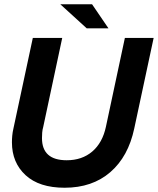

<svg xmlns="http://www.w3.org/2000/svg" viewBox="-20 -868 741 901"><path d="M283 13Q164 13 100 -46Q36 -105 36 -200Q36 -215 37.5 -231.5Q39 -248 43 -265L134 -690H272L183 -273Q179 -259 178 -245.5Q177 -232 177 -220Q177 -116 293 -116Q365 -116 413 -157Q461 -198 477 -273L566 -690H701L610 -265Q582 -133 497.5 -60Q413 13 283 13ZM387 -735 263 -848H412L489 -735Z"/></svg>

Font: Radio Canada Big SemiBold
Style: Italic
Weight: 600
Italic angle: -12°
Designer: Étienne Aubert Bonn
Foundry: Coppers and Brasses
Version: Version 1.001